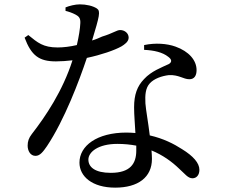

<svg xmlns="http://www.w3.org/2000/svg" viewBox="-20 -814 1040 882"><path d="M281 -764C294 -761 312 -755 327 -747C344 -738 350 -729 349 -708C348 -683 342 -645 333 -607C303 -600 272 -596 245 -596C178 -596 153 -618 110 -653L93 -641C124 -559 159 -532 237 -532C261 -532 287 -534 313 -537C268 -396 189 -279 126 -198C112 -180 107 -164 107 -145C107 -122 119 -98 143 -98C164 -98 178 -117 196 -143C276 -263 344 -443 379 -548C445 -562 506 -583 538 -601C551 -609 571 -622 571 -641C571 -662 552 -676 532 -676C516 -676 499 -661 449 -646C436 -640 420 -633 403 -628C437 -741 443 -763 425 -775C407 -787 376 -794 347 -794C325 -794 298 -787 281 -780ZM606 -122C606 -63 579 -20 489 -20C417 -20 386 -46 386 -81C386 -115 430 -153 519 -153C550 -153 579 -150 606 -145C606 -137 606 -129 606 -122ZM642 -585C687 -583 727 -574 753 -553C768 -542 772 -530 756 -520C722 -504 675 -487 642 -451C610 -418 596 -379 596 -321C596 -285 600 -244 602 -203C589 -204 575 -205 561 -205C425 -205 345 -144 345 -67C345 -4 403 48 509 48C615 48 678 0 678 -84C678 -96 677 -109 676 -123C727 -102 769 -72 803 -39C829 -16 843 5 864 5C882 5 896 -9 896 -34C896 -65 868 -97 816 -129C779 -153 730 -178 668 -192C661 -251 650 -310 648 -339C646 -377 648 -409 668 -431C688 -453 723 -465 756 -469C802 -471 822 -450 850 -450C873 -450 883 -467 883 -492C883 -537 848 -578 786 -600C747 -614 694 -618 642 -607Z"/></svg>

Font: Noto Serif CJK JP Medium
Style: Regular
Weight: 500
Designer: Ryoko NISHIZUKA 西塚涼子 (kana & ideographs); Frank Grießhammer (Latin, Greek & Cyrillic); Wenlong ZHANG 张文龙 (bopomofo); San
Foundry: Adobe Systems Incorporated
Version: Version 1.000;PS 1;hotconv 16.6.53;makeotf.lib2.5.65590